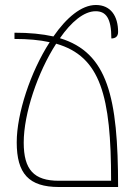

<svg xmlns="http://www.w3.org/2000/svg" viewBox="-20 -749 557 769"><path d="M453 0C453 -361 411 -538 220 -596C265 -661 316 -704 363 -704C404 -704 426 -677 426 -595C440 -595 453 -601 453 -621C453 -684 424 -729 364 -729C306 -729 246 -678 194 -603C149 -613 98 -618 38 -618V-593C92 -593 138 -589 179 -580C102 -461 47 -294 47 -179C47 -54 95 0 216 0ZM216 -25C116 -25 75 -69 75 -178C75 -294 131 -460 205 -574C383 -523 425 -365 425 -25Z"/></svg>

Font: Noto Serif Armenian ExtraCondensed Thin
Style: Regular
Weight: 100
Width: 2
Designer: Monotype Design Team
Foundry: Monotype Imaging Inc.
Version: Version 2.008